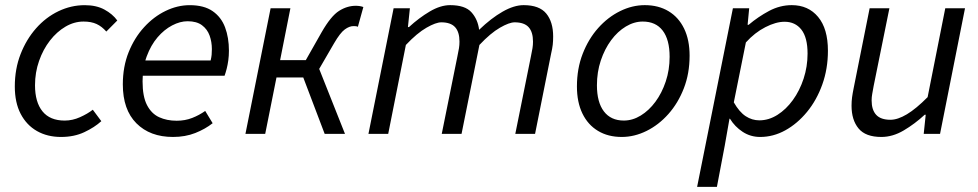

<svg xmlns="http://www.w3.org/2000/svg" viewBox="-20 -518 3785 743"><path d="M216.1 12Q163.3 12 123 -10.9Q82.8 -33.8 60 -77.4Q37.3 -120.9 37.3 -183.4Q37.3 -251.3 59.6 -308.5Q81.9 -365.7 119.6 -408.4Q157.3 -451.1 206.2 -474.6Q255.1 -498 307.8 -498Q352.9 -498 384.2 -480.9Q415.6 -463.9 433.9 -438.7L391.4 -395.9Q374.3 -415.6 353.7 -425.1Q333.2 -434.6 303.4 -434.6Q266.9 -434.6 233.3 -414.8Q199.8 -395.1 173.3 -361Q146.8 -326.9 131.2 -282.3Q115.5 -237.8 115.5 -188.1Q115.5 -122.7 144.4 -87.1Q173.3 -51.4 230.4 -51.4Q260.5 -51.4 289.6 -64.5Q318.8 -77.5 339.1 -93.4L372.1 -49.1Q345.7 -25 306.2 -6.5Q266.8 12 216.1 12Z M649.4 12Q560.6 12 507.9 -40.8Q455.3 -93.5 455.3 -191.4Q455.3 -260 477.8 -316Q500.3 -372 537.7 -412.8Q575 -453.6 621 -475.8Q666.9 -498 714.1 -498Q769.4 -498 802.8 -474.9Q836.1 -451.9 851 -412.1Q865.9 -372.2 865.9 -322Q865.9 -302.3 863.5 -284.8Q861.1 -267.2 857.2 -251.9Q853.3 -236.7 849 -224.8H512.4L520.2 -283.9H795.1Q798.1 -296.5 799 -306.1Q799.9 -315.7 799.9 -328Q799.9 -355.9 791.1 -380.4Q782.2 -405 761.6 -420.4Q741 -435.8 706 -435.8Q677 -435.8 646.2 -419.7Q615.4 -403.6 589.6 -373.5Q563.8 -343.3 547.8 -300Q531.7 -256.7 531.7 -203.2Q531.7 -144.5 548.9 -111.3Q566.1 -78.1 595.9 -64.4Q625.7 -50.8 663.6 -50.8Q696.1 -50.8 723.5 -61.5Q750.8 -72.1 774.1 -88.7L802.9 -41.2Q774 -18.4 735.5 -3.2Q697 12 649.4 12Z M929.8 0 1027.2 -486.1H1103.8L1064 -285.3H1163.4L1225.1 -394.1Q1260.8 -456.1 1292 -475.8Q1323.1 -495.6 1356.6 -495.6Q1373.3 -495.6 1386.1 -490.8L1364.9 -414.3Q1360.9 -416.3 1357.1 -416.6Q1353.4 -417 1347.9 -417Q1332.1 -417 1314.3 -404.1Q1296.5 -391.3 1272.6 -350.2L1215.2 -251.3L1315 0H1236.4L1153.6 -218.1H1049.9L1006.3 0Z M1405.8 0 1503.2 -486.1H1566.2L1558.6 -413.2H1562.6Q1601.4 -448.9 1643 -473.5Q1684.6 -498.1 1721.9 -498.1Q1779.7 -498.1 1804.4 -470.5Q1829.1 -443 1834.1 -402.7Q1880.7 -447.6 1924.9 -472.8Q1969.1 -498.1 2006.4 -498.1Q2067.2 -498.1 2093.9 -465.6Q2120.6 -433.1 2120.6 -376.9Q2120.6 -359.7 2119 -344.8Q2117.3 -329.9 2112.6 -310L2050.6 0H1974.1L2034.6 -300.1Q2038.9 -319.8 2040.7 -331.9Q2042.6 -344 2042.6 -356.8Q2042.6 -394.2 2025.6 -412.9Q2008.6 -431.6 1971.5 -431.6Q1950.8 -431.6 1914.7 -410.8Q1878.6 -390.1 1835.2 -344L1766.1 0H1689.5L1750.1 -300.1Q1754.3 -319.8 1756.2 -331.9Q1758.1 -344 1758.1 -356.8Q1758.1 -394.2 1741.1 -412.9Q1724.1 -431.6 1687.7 -431.6Q1666.7 -431.6 1630.4 -410.8Q1594.1 -390.1 1550.6 -344L1482.3 0Z M2386.1 12Q2333 12 2294.1 -11.5Q2255.1 -34.9 2233.8 -78.8Q2212.6 -122.6 2212.6 -183.4Q2212.6 -252.6 2234.9 -309.9Q2257.2 -367.3 2294.7 -409.4Q2332.3 -451.6 2379.3 -474.8Q2426.3 -498.1 2475.2 -498.1Q2528.2 -498.1 2567.2 -474.6Q2606.2 -451.2 2627.4 -407.3Q2648.6 -363.5 2648.6 -302.7Q2648.6 -233.5 2626.3 -176.2Q2604 -118.8 2566.5 -76.7Q2529 -34.5 2482 -11.3Q2434.9 12 2386.1 12ZM2394 -51.5Q2428 -51.5 2459.6 -70.9Q2491.3 -90.3 2516.3 -124.1Q2541.4 -158 2556.3 -202.7Q2571.3 -247.5 2571.3 -298.2Q2571.3 -364.6 2544.5 -399.6Q2517.8 -434.6 2467.3 -434.6Q2433.9 -434.6 2401.9 -415.4Q2370 -396.2 2344.9 -362.3Q2319.9 -328.5 2304.9 -283.7Q2290 -239 2290 -187.9Q2290 -122.4 2316.9 -87Q2343.9 -51.5 2394 -51.5Z M2677.7 205.1 2816.2 -486.1H2879.2L2873.1 -422H2877.1Q2913.9 -453.2 2956.2 -475.7Q2998.4 -498.1 3043.9 -498.1Q3108 -498.1 3145.9 -452.5Q3183.9 -406.9 3183.9 -321.7Q3183.9 -251.9 3162.2 -191.2Q3140.5 -130.5 3103 -84.9Q3065.5 -39.4 3019 -13.7Q2972.4 12 2921.7 12Q2884.2 12 2853.9 -7.9Q2823.7 -27.7 2804.9 -58.4H2802.9L2784.6 45.7L2754.3 205.1ZM2918.5 -52.3Q2955 -52.3 2988.6 -73.5Q3022.2 -94.8 3048.3 -130.9Q3074.4 -166.9 3089.8 -213.6Q3105.1 -260.3 3105.1 -310.5Q3105.1 -372.9 3081.2 -403.4Q3057.3 -433.8 3016.1 -433.8Q2982.6 -433.8 2941.7 -412.8Q2900.8 -391.9 2866.4 -353.8L2819.7 -121.9Q2841 -84.5 2865.6 -68.4Q2890.2 -52.3 2918.5 -52.3Z M3390.6 12Q3329.6 12 3302.5 -20.8Q3275.3 -53.6 3275.3 -108.9Q3275.3 -126.3 3277.3 -141.2Q3279.3 -156.2 3283.3 -176L3345.3 -486H3421.8L3361 -186.1Q3357.6 -167.2 3355.3 -154.6Q3353 -142 3353 -129.5Q3353 -92.7 3370.7 -73.6Q3388.3 -54.5 3425.9 -54.5Q3453.9 -54.5 3489.4 -75.7Q3524.9 -96.9 3569.7 -142.1L3638 -486H3714.4L3617.8 0H3554.6L3562.3 -73.9H3558.3Q3520 -38.5 3477.3 -13.3Q3434.6 12 3390.6 12Z"/></svg>

Font: Source Sans 3
Style: Italic
Weight: 200
Italic angle: -11°
Designer: Paul D. Hunt
Foundry: Adobe
Version: Version 3.046;hotconv 1.0.118;makeotfexe 2.5.65603